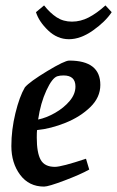

<svg xmlns="http://www.w3.org/2000/svg" viewBox="-20 -681 433 710"><path d="M117 -200Q116 -191 116 -172Q116 -116 130.5 -90Q145 -64 183 -64Q208 -64 298 -94L310 -54Q278 -36 218.5 -13.5Q159 9 143 9Q87 9 54.5 -34.5Q22 -78 22 -141Q22 -201 37 -262.5Q52 -324 72 -358Q90 -379 154.5 -418Q219 -457 236 -457Q351 -457 351 -367Q351 -321 314 -285Q277 -249 222.5 -227Q168 -205 117 -200ZM121 -239Q151 -245 183.5 -263.5Q216 -282 237.5 -307.5Q259 -333 259 -361Q259 -402 215 -402Q201 -402 192 -399Q173 -393 151.5 -346.5Q130 -300 121 -239ZM113 -636 143 -661Q165 -633 189.5 -617Q214 -601 246 -601Q278 -601 308 -616.5Q338 -632 370 -661L393 -636Q370 -601 324 -568.5Q278 -536 235 -536Q192 -536 158 -568.5Q124 -601 113 -636Z"/></svg>

Font: Grenze
Style: Italic
Weight: 400
Italic angle: -10°
Designer: Renata Polastri
Foundry: Omnibus-Type
Version: Version 1.002; ttfautohint (v1.8)